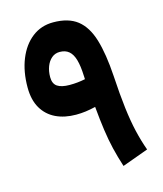

<svg xmlns="http://www.w3.org/2000/svg" viewBox="-109 -800 751 887"><g transform="rotate(-15 266.0 -356.5)"><path d="M315.3 -291.1Q321.1 -227.6 328.1 -178.1Q335.1 -128.6 345.5 -84.9Q355.9 -41.3 371.4 6.3L496.3 -39.2Q480 -84.2 468.1 -134.9Q456.2 -185.7 448.2 -251.3Q440.2 -316.9 434.9 -406.9Q428.1 -514.2 407.2 -583.3Q386.2 -652.3 343.6 -685.6Q301 -718.8 228.5 -718.8Q170.8 -718.8 127.7 -685.4Q84.6 -652 60.8 -593.1Q37 -534.3 37 -458.3Q37 -399 60.2 -359.1Q83.5 -319.2 125.1 -299.1Q166.8 -279.1 221.7 -279.1Q245.4 -279.1 268 -282.1Q290.5 -285.1 315.3 -291.1ZM303 -427.1Q284.3 -423.2 266.4 -421.4Q248.4 -419.5 228.6 -419.5Q189.5 -419.5 169.8 -432.7Q150.1 -445.9 150.1 -477.7Q150.1 -505.5 158.8 -528.4Q167.5 -551.2 183.8 -565.1Q200 -578.9 222.3 -578.9Q249.6 -578.9 266.6 -564.3Q283.6 -549.7 291.9 -520Q300.3 -490.3 302 -445.3Z"/></g></svg>

Font: Estedad VF
Style: Regular
Weight: 100
Designer: Amin Abedi
Version: Version 7.3